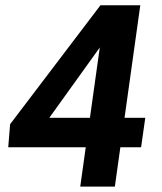

<svg xmlns="http://www.w3.org/2000/svg" viewBox="-20 -695 602 715"><path d="M521 -256.3 505.4 -146.5H428.2L407.7 0H278.8L299.3 -146.5H10.7L17.6 -232.4L354 -675.3H502.4L443.8 -256.3ZM163.6 -256.3H314.9L351.6 -518.1Z"/></svg>

Font: Robert Sans ExtraBold
Style: Italic
Weight: 800
Italic angle: -8°
Designer: Christian Robertson (extended by Adam Twardoch)
Foundry: Google
Version: Version 12.135;April 2, 2019;FontCreator 11.5.0.2425 64-bit;